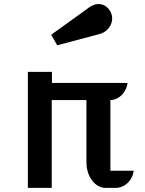

<svg xmlns="http://www.w3.org/2000/svg" viewBox="-20 -915 707 935"><path d="M115.7 0H231.9V-427.7H400.9V-124C400.9 -55.7 442.9 0 494.1 0H543C588.4 0 626 -37.6 630.9 -83.5H517.6V-427.7C558.6 -427.7 596.2 -465.3 601.1 -511.2H232.9V-564.9H115.7ZM258.8 -694.3 465.8 -749.5C509.3 -761.2 540 -809.1 520 -853.5C500.5 -896 456.1 -908.7 415 -879.4L229 -745.6Z"/></svg>

Font: Atomic Age
Style: Regular
Weight: 400
Designer: James Grieshaber
Foundry: James Grieshaber
Version: Version 1.002